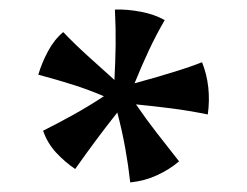

<svg xmlns="http://www.w3.org/2000/svg" viewBox="-20 -787 516 401"><path d="M324 -745Q306 -714 291 -682Q276 -650 261 -613Q287 -620 309 -626.5Q331 -633 353.5 -640Q376 -647 402 -657Q412 -632 415 -604.5Q418 -577 414 -548Q374 -556 339 -560.5Q304 -565 264 -569Q286 -537 307 -510Q328 -483 354 -450Q334 -433 308 -421Q282 -409 252 -406Q248 -442 241.5 -478Q235 -514 225 -552Q202 -523 181.5 -495.5Q161 -468 137 -434Q115 -449 97 -468.5Q79 -488 70 -514Q102 -530 133.5 -547.5Q165 -565 197 -586Q164 -600 132.5 -610Q101 -620 60 -631Q67 -655 80 -679.5Q93 -704 112 -720Q137 -694 162.5 -671Q188 -648 219 -620Q221 -658 221.5 -693Q222 -728 220 -767Q245 -768 274 -762.5Q303 -757 324 -745Z"/></svg>

Font: Vollkorn
Style: Bold
Weight: 700
Designer: Friedrich Althausen
Foundry: Friedrich Althausen
Version: Version 5.000